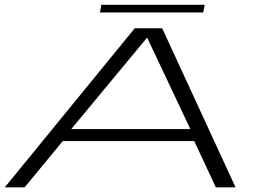

<svg xmlns="http://www.w3.org/2000/svg" viewBox="-20 -798 1138 818"><path d="M0.5 0 554 -677.5H671L983.5 0H899.5L807.5 -197H247.5L85 0ZM283.5 -248H791L607 -637.5H606.5ZM406 -745 411.5 -777.5H852L846 -745Z"/></svg>

Font: Anybody UltraExpanded Light
Style: Italic
Weight: 300
Width: 9
Italic angle: -10°
Designer: Tyler Finck
Foundry: Etcetera Type Company
Version: Version 1.010; ttfautohint (v1.8.3) -l 8 -r 50 -G 200 -x 14 